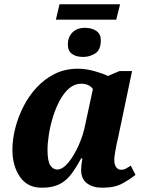

<svg xmlns="http://www.w3.org/2000/svg" viewBox="-20 -867 697 897"><path d="M241 -775 258 -847H541L523 -775ZM369 -601Q336 -601 316.5 -615Q297 -629 297 -659Q297 -694 318.5 -715.5Q340 -737 377 -737Q409 -737 430 -722.5Q451 -708 451 -679Q451 -634 425 -617.5Q399 -601 369 -601ZM175 10Q108 10 73 -41Q38 -92 38 -168Q38 -215 51 -267Q64 -319 89 -368.5Q114 -418 151 -458Q188 -498 236 -522Q284 -546 344 -546Q381 -546 422 -534.5Q463 -523 484 -512L538 -535H597L532 -225Q529 -214 525 -194.5Q521 -175 517.5 -154.5Q514 -134 514 -120Q514 -97 523 -85.5Q532 -74 546 -74Q559 -74 568.5 -79.5Q578 -85 591 -93L613 -50Q588 -30 552 -10Q516 10 458 10Q414 10 386.5 -10.5Q359 -31 359 -73Q359 -96 365 -127H359Q336 -84 312.5 -53Q289 -22 257 -6Q225 10 175 10ZM247 -75Q272 -75 298.5 -106.5Q325 -138 347 -187Q369 -236 379 -288L414 -451Q405 -464 390.5 -470Q376 -476 360 -476Q329 -476 304 -455Q279 -434 260 -399Q241 -364 228 -322.5Q215 -281 208.5 -240Q202 -199 202 -167Q202 -114 215 -94.5Q228 -75 247 -75Z"/></svg>

Font: Noto Serif SemiCondensed ExtraBold
Style: Italic
Weight: 800
Width: 4
Italic angle: -12°
Designer: Monotype Design Team
Foundry: Monotype Imaging Inc.
Version: Version 2.014; ttfautohint (v1.8.4.7-5d5b)